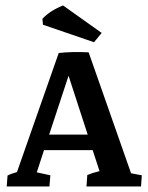

<svg xmlns="http://www.w3.org/2000/svg" viewBox="-20 -676 535 696"><path d="M301.3 -486.3 455.1 -47.9 494.1 -40.5 491.2 0H293.5L296.4 -41.5Q314.5 -49.3 340.8 -55.7L315.9 -131.8H139.6L113.3 -51.3L162.6 -40.5L159.2 0H4.4L7.3 -39.6Q20 -46.4 41.5 -52.2L192.9 -483.9Q240.7 -489.3 301.3 -486.3ZM158.2 -188H297.9L228.5 -401.4ZM320.8 -522.9 135.7 -586.4 133.8 -607.9Q161.1 -637.2 208.5 -656.2L348.6 -556.6Z"/></svg>

Font: Markazi Text SemiBold
Style: Regular
Weight: 600
Designer: Borna Izadpanah (Arabic designer), Fiona Ross (Arabic design director) and Florian Runge (Latin designer)
Foundry: Borna Izadpanah and Florian Runge
Version: Version 1.001; ttfautohint (v1.8.3)